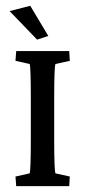

<svg xmlns="http://www.w3.org/2000/svg" viewBox="-20 -634 290 654"><path d="M35.2 0 32.7 -32.7 81.1 -43.5Q83 -48.8 84 -79.8Q85 -110.8 85 -161.1V-297.4Q85 -349.6 84 -380.4Q83 -411.1 81.1 -416L32.7 -426.8L35.2 -460H215.8L217.8 -426.8L168.9 -416Q164.6 -406.7 164.6 -297.4V-161.1Q164.6 -54.7 168.9 -43.5L217.8 -32.7L215.8 0ZM106.4 -499 12.7 -596.2 83 -614.3 144.5 -511.7Z"/></svg>

Font: Lateef
Style: Regular
Weight: 400
Designer: SIL International
Foundry: SIL International
Version: Version 4.200